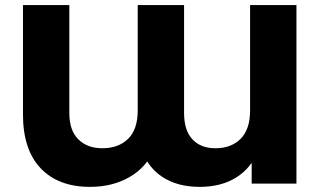

<svg xmlns="http://www.w3.org/2000/svg" viewBox="-20 -720 1259 753"><path d="M1142.6 0H967V-158.7L992.1 -128.8Q965.7 -61.1 906.6 -24.1Q847.6 12.9 763.3 12.9Q674.8 12.9 615.3 -27.1Q555.9 -67 532.1 -141.9L585.9 -136.6Q555.2 -64.4 488.4 -25.8Q421.6 12.9 332.9 12.9Q208.8 12.9 139.4 -60.1Q70.1 -133.1 70.1 -271V-700H251.9V-276.7Q251.9 -208.7 287.1 -173.6Q322.3 -138.6 381.3 -138.6Q444.9 -138.6 482.5 -175.6Q520.1 -212.7 520.1 -286.4V-700H701.9V-276.7Q701.9 -208.7 734.6 -173.6Q767.3 -138.6 824.7 -138.6Q887 -138.6 923.9 -175.8Q960.8 -213.1 960.8 -286.4V-700H1142.6Z"/></svg>

Font: iiserrat Thin
Style: Regular
Weight: 100
Designer: Akira Ohta
Foundry: Akira Ohta
Version: Version 1.200;Glyphs 3.3.1 (3343)